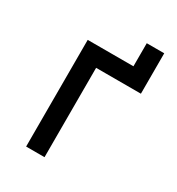

<svg xmlns="http://www.w3.org/2000/svg" viewBox="-224 -1110 1147 1247"><g transform="rotate(30 350.0 -486.5)"><path d="M164 -800V0H302V-670H638V-973H507V-800Z"/></g></svg>

Font: Martian Mono Std Md
Style: Regular
Weight: 500
Monospace: yes
Designer: Roman Shamin
Foundry: Evil Martians
Version: Version 1.000